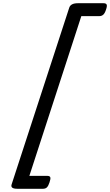

<svg xmlns="http://www.w3.org/2000/svg" viewBox="-20 -1095 682 1190"><path d="M637 -1035Q630 -1013 620 -1004Q610 -995 595 -995H484L162 -5H273Q288 -5 291.5 3.5Q295 12 287 35Q280 57 271 66Q262 75 247 75H87Q43 75 52 48L409 -1047Q418 -1075 462 -1075H622Q637 -1075 641 -1066.5Q645 -1058 637 -1035Z"/></svg>

Font: Playwrite RO
Style: Regular
Weight: 400
Designer: Veronika Burian, José Scaglione
Foundry: TypeTogether
Version: Version 1.002